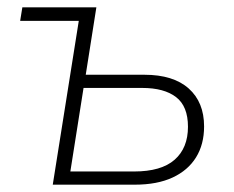

<svg xmlns="http://www.w3.org/2000/svg" viewBox="-20 -504 638 524"><path d="M124 0 195 -447H35L41 -484H243L214 -300H374Q453 -300 495 -262.5Q537 -225 537 -159Q537 -110 515 -74.5Q493 -39 451 -19.5Q409 0 348 0ZM172 -36H346Q420 -36 456.5 -68Q493 -100 493 -158Q493 -214 460.5 -239Q428 -264 368 -264H208Z"/></svg>

Font: Nunito Sans 12pt ExtraLight
Style: Italic
Weight: 200
Italic angle: -9°
Designer: Vernon Adams
Foundry: Vernon Adams
Version: Version 3.101;gftools[0.9.27]